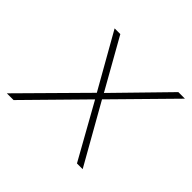

<svg xmlns="http://www.w3.org/2000/svg" viewBox="-181 -643 786 786"><g transform="rotate(45 211.5 -250.0)"><path d="M477 -500 239 -258 385 0H352L219 -238L-15 0H-54L205 -262L70 -500H103L226 -282L439 -500Z"/></g></svg>

Font: Prodigy Sans ExtraLight
Style: Italic
Weight: 200
Italic angle: -13°
Designer: Wei Huang
Foundry: Wei Huang
Version: Version 1.003; ttfautohint (v1.8.3)